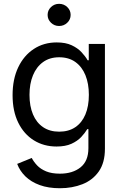

<svg xmlns="http://www.w3.org/2000/svg" viewBox="-20 -764 637 998"><path d="M291.5 214.4Q231.4 214.4 186.5 198Q141.6 181.6 112.3 153.1Q83 124.5 69.3 87.9L145 57.1Q155.3 77.1 173.1 95.9Q190.9 114.7 219.7 126.7Q248.5 138.7 291.5 138.7Q357.4 138.7 398.4 106Q439.5 73.2 439.5 6.3V-92.8H433.6Q421.4 -72.3 401.9 -51.5Q382.3 -30.8 351.3 -16.6Q320.3 -2.4 273.9 -2.4Q208 -2.4 156.2 -34.4Q104.5 -66.4 75 -126.2Q45.4 -186 45.4 -269.5Q45.4 -352.5 74.7 -414.1Q104 -475.6 155.8 -509.5Q207.5 -543.5 274.9 -543.5Q321.3 -543.5 352.5 -528.8Q383.8 -514.2 403.8 -492.7Q423.8 -471.2 435.5 -450.7H441.4V-535.6H525.4V9.3Q525.4 81.5 493.7 127Q461.9 172.4 408.7 193.4Q355.5 214.4 291.5 214.4ZM287.6 -79.6Q336.9 -79.6 371.3 -102.8Q405.8 -126 423.8 -168.9Q441.9 -211.9 441.9 -271Q441.9 -329.1 424.1 -373Q406.2 -417 371.8 -441.7Q337.4 -466.3 287.6 -466.3Q238.3 -466.3 203.9 -441.4Q169.4 -416.5 151.4 -372.6Q133.3 -328.6 133.3 -271Q133.3 -212.4 151.4 -169.4Q169.4 -126.5 204.1 -103Q238.8 -79.6 287.6 -79.6ZM287.1 -628.9Q262.7 -628.9 245.1 -645.8Q227.5 -662.6 227.5 -686.5Q227.5 -710.4 245.1 -727.3Q262.7 -744.1 287.1 -744.1Q312 -744.1 329.6 -727.3Q347.2 -710.4 347.2 -686.5Q347.2 -662.6 329.6 -645.8Q312 -628.9 287.1 -628.9Z"/></svg>

Font: Inter 20pt
Style: Regular
Weight: 400
Version: Version 4.001;git-66647c0bb